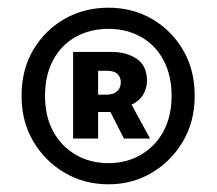

<svg xmlns="http://www.w3.org/2000/svg" viewBox="-20 -834 564 499"><path d="M262 -355Q199 -355 148 -385Q97 -415 66.5 -466.5Q36 -518 36 -585Q36 -653 66.5 -704.5Q97 -756 148 -785Q199 -814 262 -814Q324 -814 374.5 -785Q425 -756 455.5 -704.5Q486 -653 486 -585Q486 -518 455.5 -466.5Q425 -415 374.5 -385Q324 -355 262 -355ZM262 -410Q309 -410 346.5 -432Q384 -454 405 -493Q426 -532 426 -585Q426 -638 405 -677.5Q384 -717 346.5 -738Q309 -759 262 -759Q214 -759 176.5 -738Q139 -717 118 -677.5Q97 -638 97 -585Q97 -532 118 -493Q139 -454 176.5 -432Q214 -410 262 -410ZM170 -474V-699H270Q309 -699 335.5 -681Q362 -663 362 -624Q362 -605 352 -588Q342 -571 322 -562L370 -474H302L267 -543H235V-474ZM235 -588H257Q275 -588 284.5 -597Q294 -606 294 -620Q294 -633 285.5 -641.5Q277 -650 258 -650H235Z"/></svg>

Font: Noto Sans KR ExtraBold
Style: Regular
Weight: 800
Designer: Ryoko NISHIZUKA  (kana, bopomofo & ideographs); Paul D. Hunt (Latin, Greek & Cyrillic); Sandoll Communications , Soo-you
Foundry: Adobe
Version: Version 2.004-H2;hotconv 1.0.118;makeotfexe 2.5.65603